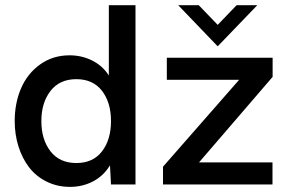

<svg xmlns="http://www.w3.org/2000/svg" viewBox="-20 -710 1105 739"><path d="M398.9 -419.4V-689.9H501.5V0H407.2L403.3 -73.7Q378.9 -33.2 338.4 -12Q297.9 9.3 249.5 9.3Q200.2 9.3 159.4 -11Q118.7 -31.2 92 -65.9Q65.4 -100.6 51 -146.5Q36.6 -192.4 36.6 -244.1Q36.6 -313 61 -369.9Q85.4 -426.8 134.3 -461.9Q183.1 -497.1 248 -497.1Q294.4 -497.1 334.7 -477.1Q375 -457 398.9 -419.4ZM970.2 -689.9 817.9 -531.7 666 -689.9H745.1L817.9 -614.3L890.6 -689.9ZM1029.3 -487.8V-414.1L746.1 -85H1028.8V0H607.4V-68.4L900.4 -402.8H622.1V-487.8ZM273.9 -82.5Q337.9 -82.5 372.6 -127.4Q407.2 -172.4 407.2 -244.1Q407.2 -315.4 372.6 -360.4Q337.9 -405.3 273.9 -405.3Q209.5 -405.3 174.3 -359.9Q139.2 -314.5 139.2 -244.1Q139.2 -172.9 174.3 -127.7Q209.5 -82.5 273.9 -82.5Z"/></svg>

Font: HK Grotesk SemiBold Legacy
Style: Regular
Weight: 600
Designer: Alfredo Marco Pradil
Foundry: Hanken Design Co.
Version: Version 2.022;PS 002.022;hotconv 1.0.88;makeotf.lib2.5.64775